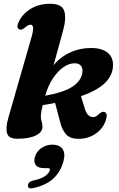

<svg xmlns="http://www.w3.org/2000/svg" viewBox="-20 -740 644 1042"><path d="M152 -542Q162 -578.5 159.5 -592.2Q157 -606 145.5 -606Q133.5 -606 115.5 -590.5Q104.5 -581.5 97.5 -579.5Q90.5 -577.5 84 -581Q65.5 -590.5 84 -626.5Q106 -668.5 149.8 -694Q193.5 -719.5 251.5 -719.5Q315.5 -719.5 328.2 -681.5Q341 -643.5 323 -576.5L270.5 -385.5Q307 -431 361 -455.5Q415 -480 478.5 -479.5Q538.5 -478.5 568.8 -450Q599 -421.5 592 -369Q585.5 -321.5 543.5 -284Q501.5 -246.5 419.5 -218L440 -151.5Q448 -125.5 459.2 -115.2Q470.5 -105 484 -104.5Q493.5 -104 501.8 -109Q510 -114 516.5 -121Q526 -129.5 533 -131.8Q540 -134 546 -132.5Q563.5 -127.5 557.5 -100Q546.5 -49.5 503.8 -17.8Q461 14 404 13.5Q362 13 340 -9.5Q318 -32 306.5 -77.5L279 -181.5Q247.5 -175 212 -169.5Q205 -141.5 203.2 -128.8Q201.5 -116 201.5 -108Q201.5 -93 206 -80.8Q210.5 -68.5 210.5 -52Q210.5 -22.5 174.2 -4.8Q138 13 73 13Q27.5 13 18.5 -16.2Q9.5 -45.5 24.5 -98ZM387 -396.5Q356.5 -397.5 325 -376Q293.5 -354.5 267 -314.5Q240.5 -274.5 225.5 -220.5Q327 -239 373 -269.5Q419 -300 426.5 -343Q431 -367.5 420.2 -381.8Q409.5 -396 387 -396.5ZM220.5 172.5Q186 172.5 174 155.5Q162 138.5 169 113Q177 82.5 204.2 63.8Q231.5 45 264 45Q301.5 45 318.8 67.8Q336 90.5 324.5 134.5Q309.5 191.5 270 228.5Q230.5 265.5 160 281Q130.5 287.5 132 266.5Q133 246 159 240Q205 230.5 225.8 214.8Q246.5 199 250.5 184Q253.5 172.5 239 172.5Z"/></svg>

Font: Fraunces 9pt
Style: Bold Italic
Weight: 700
Italic angle: -16°
Version: Version 1.000;[b76b70a41]